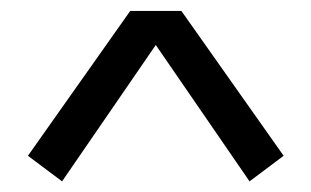

<svg xmlns="http://www.w3.org/2000/svg" viewBox="-20 -770 571 352"><path d="M265.6 -687.5 93.8 -437.5 31.2 -484.4 218.8 -750H312.5L500 -484.4L437.5 -437.5Z"/></svg>

Font: Michroma
Style: Regular
Weight: 400
Version: Version 1.000